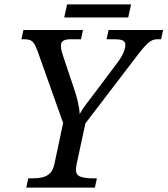

<svg xmlns="http://www.w3.org/2000/svg" viewBox="-20 -850 759 870"><path d="M99 0 108 -42H131Q153 -42 172.5 -46.5Q192 -51 206.5 -65Q221 -79 227 -109L266 -293L150 -619Q143 -638 136.5 -649.5Q130 -661 120 -666.5Q110 -672 90 -672H77L86 -714H356L347 -672H297Q277 -672 266.5 -665Q256 -658 256 -645Q256 -637 257.5 -627.5Q259 -618 262 -608.5Q265 -599 269 -587L314 -453Q325 -422 332.5 -390Q340 -358 341 -333Q352 -354 372 -380Q392 -406 419 -442L512 -566Q525 -583 532.5 -597Q540 -611 544 -623.5Q548 -636 548 -646Q548 -660 537.5 -666Q527 -672 500 -672H463L472 -714H719L710 -672H691Q676 -672 662.5 -663.5Q649 -655 634 -638Q619 -621 600 -596L367 -291L328 -110Q327 -104 325.5 -95.5Q324 -87 324 -82Q324 -57 344.5 -49.5Q365 -42 396 -42H419L410 0ZM271 -771 284 -830H574L561 -771Z"/></svg>

Font: Noto Serif
Style: Italic
Weight: 400
Italic angle: -12°
Designer: Monotype Design Team
Foundry: Monotype Imaging Inc.
Version: Version 2.013